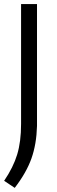

<svg xmlns="http://www.w3.org/2000/svg" viewBox="-26 -760 282 952"><path d="M-5.5 136.5Q40 69.5 59.2 6Q78.5 -57.5 78.5 -145.5V-740H157.5V-135.5Q155 -45 130 25.5Q105 96 47 171.5Z"/></svg>

Font: Encode Sans Semi Condensed
Style: Regular
Weight: 400
Width: 4
Designer: Multiple Designers
Foundry: Impallari Type
Version: Version 2.000